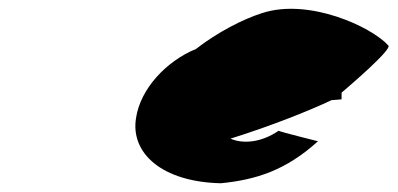

<svg xmlns="http://www.w3.org/2000/svg" viewBox="-20 -721 909 439"><path d="M291 -451C278 -371 350 -305 485 -302C565 -310 633 -331 707 -398C707 -398 619 -420 617 -422C576 -394 534 -392 507 -404C597 -432 690 -469 738 -492C754 -493 761 -494 761 -494V-509C762 -509 762 -510 762 -510C775 -521 877 -608 868 -617C829 -660 686 -726 579 -691C535 -677 477 -647 428 -609C360 -581 301 -518 291 -451Z"/></svg>

Font: Ampere
Style: UltExtIta
Weight: 400
Version: Version 1